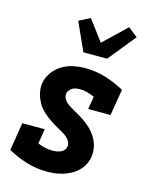

<svg xmlns="http://www.w3.org/2000/svg" viewBox="-117 -852 735 936"><g transform="rotate(15 250.0 -384.0)"><path d="M212 8Q157 8 107 -7.5Q57 -23 12 -48L35 -189H148L136 -114Q153 -107 172 -102.5Q191 -98 211 -98Q221 -98 231 -99.5Q241 -101 251 -105Q261 -109 268.5 -117.5Q276 -126 277 -136Q279 -149 273 -160.5Q267 -172 257.5 -180.5Q248 -189 237 -195.5Q226 -202 215 -208Q204 -214 193 -220.5Q182 -227 171.5 -234Q161 -241 151 -248.5Q141 -256 132 -264.5Q123 -273 114.5 -282.5Q106 -292 100 -303Q94 -314 89 -325.5Q84 -337 81 -349.5Q78 -362 77 -375.5Q76 -389 78 -403Q83 -432 101.5 -458Q120 -484 147 -500Q174 -516 203.5 -522Q233 -528 262 -528Q316 -528 366.5 -512.5Q417 -497 462 -472L440 -339H327L338 -404Q321 -411 302.5 -416.5Q284 -422 264 -422Q255 -422 245.5 -420.5Q236 -419 227.5 -414.5Q219 -410 212.5 -402Q206 -394 204 -385Q202 -372 208 -360Q214 -348 223.5 -340Q233 -332 244 -325.5Q255 -319 266 -312.5Q277 -306 288 -300Q299 -294 309.5 -287Q320 -280 330 -272Q340 -264 349.5 -255.5Q359 -247 366.5 -237.5Q374 -228 381 -217.5Q388 -207 393 -195Q398 -183 401 -170.5Q404 -158 404.5 -144.5Q405 -131 403 -118Q400 -98 390.5 -79Q381 -60 365.5 -45Q350 -30 331 -19.5Q312 -9 292 -3Q272 3 252 5.5Q232 8 212 8ZM233 -600 169 -742 225 -771 303 -667 417 -776 465 -738 353 -600Z"/></g></svg>

Font: Iosevka Curly Slab Heavy
Style: Italic
Weight: 900
Italic angle: -9°
Monospace: yes
Designer: Belleve Invis
Foundry: Belleve Invis
Version: Version 22.1.2; ttfautohint (v1.8.4)